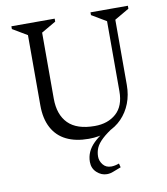

<svg xmlns="http://www.w3.org/2000/svg" viewBox="-89 -686 837 961"><g transform="rotate(-10 330.0 -206.0)"><path d="M318 10Q252 10 205 -13Q158 -36 133 -82.5Q108 -129 108 -197V-554L34 -598V-612H254V-597L180 -554V-219Q180 -137 224 -92.5Q268 -48 359 -48Q426 -48 468 -85.5Q510 -123 510 -198V-554L436 -598V-612H626V-597L552 -554V-223Q552 -172 535.5 -129.5Q519 -87 488.5 -55.5Q458 -24 415 -7Q372 10 318 10ZM377 200Q349 200 326 179Q303 158 303 125Q303 72 345 31Q387 -10 451 -35L456 -30Q413 -3 389.5 19Q366 41 357 61.5Q348 82 348 106Q348 128 363 147Q378 166 405 166Q414 166 424 164Q434 162 445 158L450 178Q425 187 409.5 193.5Q394 200 377 200Z"/></g></svg>

Font: Ancizar Serif Light
Style: Regular
Weight: 300
Designer: Cesar Puertas, Viviana Monsalve, Julian Moncada, Julian Prieto, Jose Castro, Felipe Aragon, Mariel Hernandez, Sara Alarc
Version: Version 8.100